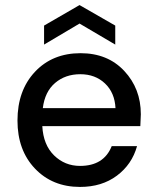

<svg xmlns="http://www.w3.org/2000/svg" viewBox="-20 -726 619 758"><path d="M296 12Q187 12 118 -60.5Q49 -133 49 -250Q49 -369 118 -442.5Q187 -516 298 -516Q405 -516 470.5 -446Q536 -376 536 -275L534 -228H147Q151 -154 193.5 -112.5Q236 -71 296 -71Q390 -71 421 -149H521Q501 -77 441.5 -32.5Q382 12 296 12ZM154 -550V-625L294 -706L435 -625V-550L294 -633ZM149 -299H436Q433 -360 394.5 -396.5Q356 -433 297 -433Q238 -433 197.5 -398.5Q157 -364 149 -299Z"/></svg>

Font: AWOL-DM Medium
Style: Regular
Weight: 500
Designer: Colophon Foundry, Jonny Pinhorn, Mikhail Sharanda
Foundry: Colophon Foundry
Version: Version 1.000;Glyphs 3.2.3 (3260)